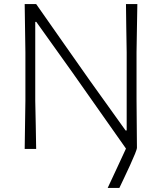

<svg xmlns="http://www.w3.org/2000/svg" viewBox="-20 -733 798 945"><path d="M510 192Q531.5 145.5 553.5 98.8Q575.5 52 599.5 -0.5V-2.5Q541 -85.5 476.5 -177.2Q412 -269 334.5 -379L158.5 -625.5H153.5V-237Q155 -171.5 156 -116Q157 -60.5 158 0H101.5Q102.5 -60 103.2 -115.8Q104 -171.5 105 -237V-475Q104 -541 103.2 -596.8Q102.5 -652.5 101.5 -713H158Q227.5 -613.5 293.2 -520Q359 -426.5 422.5 -336L598 -91H603.5V-475Q602 -541 601.5 -596.8Q601 -652.5 600 -713H656Q655 -652.5 654 -596.8Q653 -541 652 -475V-244.5Q652 -185.5 653 -125Q654 -64.5 654 -6Q654 1 644.2 25Q634.5 49 620 80.5Q605.5 112 591.2 142.2Q577 172.5 567.5 192Z"/></svg>

Font: Commissioner Loud ExtraLight
Style: Regular
Weight: 200
Designer: Kostas Bartsokas
Foundry: Kostas Bartsokas
Version: Version 1.000; ttfautohint (v1.8.3)